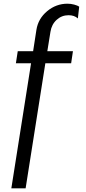

<svg xmlns="http://www.w3.org/2000/svg" viewBox="-20 -780 473 1050"><path d="M355 -696.8Q317.4 -696.8 289.8 -671.6Q262.2 -646.5 255.9 -606L238.8 -500H378.9L369.1 -434.1H228L120.1 250H42L149.9 -434.1H66.9L77.1 -500H161.1L179.2 -617.2Q189 -678.2 238 -719Q287.1 -759.8 349.1 -759.8Q367.2 -759.8 385.7 -754.9Q404.3 -750 413.1 -743.2L405.8 -679.2Q386.7 -696.8 355 -696.8Z"/></svg>

Font: Oakes Grotesk
Style: Italic
Weight: 400
Italic angle: -8°
Designer: Samuel Oakes
Foundry: Samuel Oakes
Version: Version 1.000;PS 001.000;hotconv 1.0.88;makeotf.lib2.5.64775